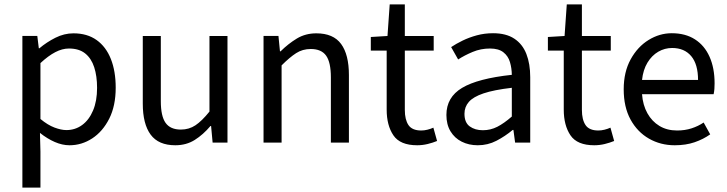

<svg xmlns="http://www.w3.org/2000/svg" viewBox="-20 -650 3313 875"><path d="M82 205.1V-486.1H150L156.9 -430H159.6Q192.7 -457.9 232.6 -478Q272.6 -498.1 314.6 -498.1Q377.4 -498.1 420.3 -467.5Q463.1 -437 485.2 -381.3Q507.3 -325.5 507.3 -250.4Q507.3 -167.6 477.7 -109Q448 -50.4 400.2 -19.2Q352.3 12 296.8 12Q263.9 12 229.7 -2.9Q195.5 -17.8 162.1 -44.3L164.3 40.5V205.1ZM282.6 -57.2Q322.8 -57.2 354.4 -80.3Q385.9 -103.3 404.1 -146.5Q422.4 -189.7 422.4 -249.7Q422.4 -303.3 409.3 -343.7Q396.2 -384 368.1 -406.5Q340 -428.9 294.2 -428.9Q263.8 -428.9 232 -412.3Q200.2 -395.8 164.3 -362.5V-107.8Q197.6 -80.2 228.3 -68.7Q259 -57.2 282.6 -57.2Z M779 12Q702.3 12 666.5 -36.5Q630.7 -85 630.7 -178V-486H712.9V-188.7Q712.9 -120.8 734.5 -90.2Q756.2 -59.5 804.3 -59.5Q841.4 -59.5 870.7 -79Q900 -98.5 934.6 -141.5V-486H1016.7V0H949L942 -75.9H939.3Q905.8 -36.3 867.4 -12.2Q829 12 779 12Z M1181 0V-486.1H1249L1255.9 -416H1258.6Q1293.7 -450.7 1332.8 -474.4Q1372 -498.1 1421.7 -498.1Q1499 -498.1 1534.6 -449.5Q1570.1 -401 1570.1 -308V0H1487.9V-297.4Q1487.9 -365.6 1466.4 -396.1Q1444.9 -426.7 1396.2 -426.7Q1358.9 -426.7 1329.6 -407.8Q1300.3 -389 1263.3 -352V0Z M1881.2 12Q1803.5 12 1772.9 -33.2Q1742.2 -78.5 1742.2 -150.5V-419.3H1669.9V-481.4L1745.9 -486L1756 -630H1824.9V-486H1956.5V-419.3H1824.9V-149Q1824.9 -104.8 1841.5 -80Q1858.2 -55.3 1899.7 -55.3Q1913.1 -55.3 1927.5 -58.8Q1941.9 -62.3 1955 -68.2L1971.9 -7.5Q1952.3 0.6 1928.9 6.3Q1905.5 12 1881.2 12Z M2157.3 12Q2116.6 12 2084.2 -4.3Q2051.8 -20.5 2033.1 -51.5Q2014.4 -82.4 2014.4 -126.2Q2014.4 -206.8 2085.8 -249.5Q2157.2 -292.3 2312.5 -309Q2312.2 -339.5 2304 -367Q2295.9 -394.6 2274.1 -411.7Q2252.4 -428.9 2212.9 -428.9Q2171.1 -428.9 2134.1 -413.4Q2097 -397.9 2067.9 -379L2036 -435.4Q2058.3 -450.4 2088 -464.9Q2117.7 -479.4 2152.9 -489Q2188.1 -498.6 2227.1 -498.6Q2286.2 -498.6 2323.7 -473.9Q2361.2 -449.2 2378.8 -404.2Q2396.4 -359.2 2396.4 -298.3V0H2327.5L2319.8 -57.9H2316.6Q2282.1 -29.1 2242.5 -8.5Q2202.9 12 2157.3 12ZM2180.2 -56.5Q2215.6 -56.5 2246.5 -72.3Q2277.3 -88.1 2312.5 -118.9V-249.9Q2230.8 -240.4 2183.7 -224.5Q2136.6 -208.6 2116.7 -185.6Q2096.7 -162.7 2096.7 -131.5Q2096.7 -91.2 2120.9 -73.8Q2145.1 -56.5 2180.2 -56.5Z M2688.2 12Q2610.5 12 2579.9 -33.2Q2549.2 -78.5 2549.2 -150.5V-419.3H2476.9V-481.4L2552.9 -486L2563 -630H2631.9V-486H2763.5V-419.3H2631.9V-149Q2631.9 -104.8 2648.5 -80Q2665.2 -55.3 2706.7 -55.3Q2720.1 -55.3 2734.5 -58.8Q2748.9 -62.3 2762 -68.2L2778.9 -7.5Q2759.3 0.6 2735.9 6.3Q2712.5 12 2688.2 12Z M3055.1 12Q2990.2 12 2937.4 -18.3Q2884.5 -48.6 2853.4 -105.5Q2822.4 -162.5 2822.4 -242.9Q2822.4 -322.1 2854.1 -379.6Q2885.7 -437 2935.8 -467.8Q2985.8 -498.6 3041.3 -498.6Q3103.7 -498.6 3147.2 -470.6Q3190.8 -442.7 3213.7 -391.2Q3236.6 -339.8 3236.6 -270Q3236.6 -256.3 3235.7 -244.6Q3234.8 -232.9 3232.2 -220.8H2905.9Q2909.6 -170.9 2930.4 -133.8Q2951.1 -96.7 2985.4 -76Q3019.8 -55.3 3065.7 -55.3Q3101.2 -55.3 3131.4 -65Q3161.7 -74.8 3186.7 -91.6L3216.6 -37.7Q3185.3 -15.4 3145.4 -1.7Q3105.5 12 3055.1 12ZM2905.9 -285.6H3161.2Q3161.2 -357 3130.1 -394.2Q3098.9 -431.3 3043.1 -431.3Q3009.3 -431.3 2979.9 -414.3Q2950.5 -397.2 2930.7 -364.6Q2910.9 -331.9 2905.9 -285.6Z"/></svg>

Font: Source Sans Variable
Style: Regular
Weight: 200
Designer: Paul D. Hunt
Foundry: Adobe Systems Incorporated
Version: Version 3.006;hotconv 1.0.111;makeotfexe 2.5.65597